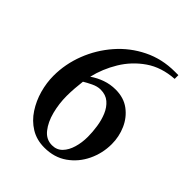

<svg xmlns="http://www.w3.org/2000/svg" viewBox="-182 -710 819 819"><g transform="rotate(45 227.5 -300.5)"><path d="M413.1 -589.4Q338.4 -584.5 285.4 -547.9Q232.4 -511.2 199.2 -456.3Q166 -401.4 151.9 -341.3Q177.2 -358.9 206.3 -369.1Q235.4 -379.4 267.6 -379.4Q316.9 -379.4 350.8 -354Q384.8 -328.6 402.6 -288.3Q420.4 -248 420.4 -203.1Q420.4 -147.9 397 -98.9Q373.5 -49.8 330.3 -19.3Q287.1 11.2 227.5 11.2Q180.7 11.2 145 -10.7Q109.4 -32.7 85.7 -69.1Q62 -105.5 50 -148.4Q38.1 -191.4 38.1 -233.4Q38.1 -304.2 64.2 -371.6Q90.3 -439 137.7 -493.4Q185.1 -547.9 250 -579.8Q314.9 -611.8 392.1 -611.8H413.1ZM326.2 -152.8Q326.2 -181.2 321.5 -212.9Q316.9 -244.6 305.4 -272Q293.9 -299.3 273.7 -316.7Q253.4 -334 222.2 -334Q202.6 -334 180.9 -323.5Q159.2 -313 145 -304.2Q142.6 -285.2 140.6 -259.5Q138.7 -233.9 138.7 -212.4Q138.7 -166 150.1 -121.6Q161.6 -77.1 184.8 -48.1Q208 -19 243.2 -19Q271.5 -19 289.8 -37.8Q308.1 -56.6 317.1 -87.2Q326.2 -117.7 326.2 -152.8Z"/></g></svg>

Font: Scheherazade New Medium
Style: Regular
Weight: 500
Designer: SIL International
Foundry: SIL International
Version: Version 4.000